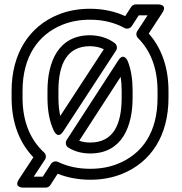

<svg xmlns="http://www.w3.org/2000/svg" viewBox="-20 -786 830 877"><path d="M610.2 -612.3C665.1 -557.6 699.6 -478.5 699.6 -371V-339C699.6 -183.6 632.1 -83.6 517.8 -37.7C480.4 -22.7 438.8 -15 392.4 -15C336.9 -15 288.1 -25.6 244.9 -46.5C233 -52.2 218.9 -46.8 213 -37.5L175.3 21H134.1L185.6 -57.3C192.4 -67.7 190 -81.8 181.5 -89.5C121.4 -144.2 83 -226.6 83 -339V-371C83 -525.1 152.3 -627.7 265.9 -673.3C303.3 -688.3 344.9 -696 391.3 -696C455.6 -696 507.8 -680.6 548.6 -658.1C560.7 -651.4 575.6 -657 581.7 -666.4L613.9 -716H654.2L606.9 -643.7C600.4 -633.8 602 -620.4 610.2 -612.3ZM659.5 -632.8 721.3 -727.3C747.8 -767.8 700.4 -766 700.4 -766H600.3C592.3 -766 584 -761.8 579.3 -754.6L551.9 -712.4C508.4 -732.5 453.7 -746 391.3 -746C339.4 -746 291.2 -737.3 247.2 -719.7C113.3 -666 33 -541.4 33 -371V-339C33 -224.2 69.3 -133.3 132.5 -67.5L66.8 32.3C40.2 72.7 87.7 71 87.7 71H188.9C196.9 71 205.3 66.7 209.9 59.5L243.4 7.5C287.6 25.4 338.7 35 392.4 35C444.3 35 492.5 26.3 536.5 8.7C671 -45.3 749.6 -167.6 749.6 -339V-371C749.6 -480.7 716.3 -568.7 659.5 -632.8ZM391.5 -625C245.1 -625 196.9 -501 196.9 -372V-339C196.9 -280.5 206 -230.3 225.8 -189.2C225.8 -189.2 243.4 -146.8 269.2 -186.3L510.1 -555.3C517.7 -566.9 513.3 -582.1 504.3 -588.9C473.1 -612.5 434.6 -624.3 391.5 -625ZM391.1 -575C416 -574.6 435.8 -570.1 454.3 -561.2L255.3 -256.4C250.1 -278.7 246.9 -307.9 246.9 -339V-372C246.9 -493.9 286.3 -575 391.1 -575ZM392.4 -85C538.6 -85 585.7 -210.5 585.7 -339V-372C585.7 -422.9 578.9 -467.3 564.2 -505C564.2 -505 546.6 -550.8 519.9 -509.6L284.5 -146.6C277.2 -135.3 280.2 -119.4 292.1 -111.9C320.9 -93.7 354.9 -85 392.4 -85ZM392.4 -135C373.1 -135 357.9 -137.4 341.8 -143L531.1 -435C534.1 -416.2 535.7 -395 535.7 -372V-339C535.7 -216.9 497.2 -135 392.4 -135Z"/></svg>

Font: Asimov
Style: WidOu
Weight: 500
Designer: Google
Version: Version 2.000980; 2014